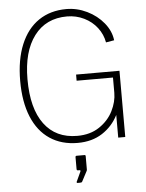

<svg xmlns="http://www.w3.org/2000/svg" viewBox="-63 -802 828 1089"><g transform="rotate(-5 350.5 -258.0)"><path d="M60 -368Q60 -489 96 -575.5Q132 -662 198.5 -707Q265 -752 356 -752Q417 -752 473.5 -724.5Q530 -697 567.5 -651Q605 -605 611 -552L564 -544Q556 -590 527 -628Q498 -666 453 -688Q408 -710 356 -710Q236 -710 169 -621Q102 -532 102 -374Q102 -208 168 -119Q234 -30 356 -30Q430 -30 482 -65Q534 -100 560 -152Q586 -204 586 -255V-342H379V-377H626V0H586V-129Q554 -66 495.5 -28Q437 10 355 10Q263 10 196.5 -34.5Q130 -79 95 -164Q60 -249 60 -368ZM330 228 355 174Q359 165 351 165H343Q338 165 336.5 163Q335 161 335 156V90Q335 82 342 82H387Q393 82 393 89V165L392 171L361 230Q359 234 356 235Q353 236 347 236H334Q331 236 329.5 233.5Q328 231 330 228Z"/></g></svg>

Font: Morrison Thin
Style: Regular
Weight: 100
Designer: Pablo Impallari, Rodrigo Fuenzalida (Modified by Dan O. Williams)
Version: Version 0.03;June 6, 2019;FontCreator 11.5.0.2425 64-bit; tt